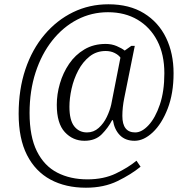

<svg xmlns="http://www.w3.org/2000/svg" viewBox="-20 -734 885 896"><path d="M381 142Q286 142 215.5 104Q145 66 106 -10.5Q67 -87 67 -203Q67 -317 98.5 -410.5Q130 -504 187.5 -572Q245 -640 321 -677Q397 -714 486 -714Q584 -714 652 -672Q720 -630 755 -557.5Q790 -485 790 -392Q790 -298 762.5 -227Q735 -156 693 -116.5Q651 -77 608 -77Q565 -77 539.5 -103Q514 -129 507 -173H503Q485 -138 455 -107.5Q425 -77 374 -77Q320 -77 282.5 -117.5Q245 -158 245 -245Q245 -294 259.5 -344Q274 -394 302.5 -436Q331 -478 374 -503.5Q417 -529 473 -529Q501 -529 524.5 -519Q548 -509 562 -498L593 -520H609L560 -277Q551 -233 551 -193Q551 -116 611 -116Q642 -116 673.5 -150Q705 -184 726 -246Q747 -308 747 -392Q747 -480 714 -543.5Q681 -607 622 -642Q563 -677 484 -677Q407 -677 340.5 -642.5Q274 -608 224 -545Q174 -482 146 -396Q118 -310 118 -207Q118 -97 152 -28.5Q186 40 247 71.5Q308 103 388 103Q464 103 521 75.5Q578 48 617 16L636 44Q592 80 528.5 111Q465 142 381 142ZM386 -116Q417 -116 440.5 -137Q464 -158 478.5 -188.5Q493 -219 499 -246L542 -465Q534 -477 515.5 -486.5Q497 -496 473 -496Q430 -496 398 -470.5Q366 -445 345 -405Q324 -365 314 -320Q304 -275 304 -236Q304 -173 326.5 -144.5Q349 -116 386 -116Z"/></svg>

Font: Noto Serif Armenian SemiCondensed Light
Style: Regular
Weight: 300
Width: 4
Designer: Monotype Design Team
Foundry: Monotype Imaging Inc.
Version: Version 2.008; ttfautohint (v1.8.4.7-5d5b)